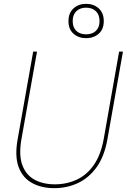

<svg xmlns="http://www.w3.org/2000/svg" viewBox="-20 -969 661 1001"><path d="M263 12Q197 12 148 -14.5Q99 -41 77.5 -97Q56 -153 72 -243L153 -700H173L92 -245Q77 -160 96.5 -108Q116 -56 160.5 -32Q205 -8 266 -8Q328 -8 380.5 -32.5Q433 -57 469.5 -109.5Q506 -162 521 -246L601 -700H621L540 -243Q524 -153 483.5 -97Q443 -41 386 -14.5Q329 12 263 12ZM429 -770Q390 -770 363.5 -793Q337 -816 337 -859Q337 -902 363.5 -925.5Q390 -949 429 -949Q468 -949 494.5 -925.5Q521 -902 521 -859Q521 -816 494.5 -793Q468 -770 429 -770ZM429 -790Q461 -790 480 -808Q499 -826 499 -859Q499 -892 480 -910.5Q461 -929 429 -929Q397 -929 378 -910.5Q359 -892 359 -859Q359 -826 378 -808Q397 -790 429 -790Z"/></svg>

Font: DM Sans 18pt Thin
Style: Italic
Weight: 250
Italic angle: -10°
Designer: Colophon Foundry, Jonny Pinhorn
Foundry: Colophon Foundry
Version: Version 4.004;gftools[0.9.30]